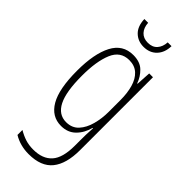

<svg xmlns="http://www.w3.org/2000/svg" viewBox="-305 -759 1040 1040"><g transform="rotate(45 215.0 -238.5)"><path d="M201 -539Q253 -539 282 -511Q311 -483 324 -445H327L332 -529H361V29Q361 134 317.5 188Q274 242 179 242Q114 242 63 211V173Q92 190 119 198.5Q146 207 179 207Q251 207 287.5 166Q324 125 324 33V-8Q324 -30 324.5 -52Q325 -74 327 -104H324Q311 -54 278.5 -22Q246 10 195 10Q123 10 84 -57Q45 -124 45 -263Q45 -393 83 -466Q121 -539 201 -539ZM205 -504Q138 -504 110.5 -438.5Q83 -373 83 -263Q83 -140 112.5 -82Q142 -24 200 -24Q245 -24 272 -53.5Q299 -83 311.5 -129.5Q324 -176 324 -226V-317Q324 -370 312 -412.5Q300 -455 273.5 -479.5Q247 -504 205 -504ZM313 -719Q312 -669 283.5 -639Q255 -609 208 -609Q165 -609 136 -637Q107 -665 105 -719H134Q136 -683 155.5 -662Q175 -641 209 -641Q244 -641 263 -662.5Q282 -684 284 -719Z"/></g></svg>

Font: Noto Sans Lao ExtraCondensed ExtraLight
Style: Regular
Weight: 200
Width: 2
Designer: Monotype Design Team
Foundry: Monotype Imaging Inc.
Version: Version 2.003; ttfautohint (v1.8.4.7-5d5b)